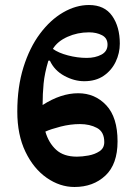

<svg xmlns="http://www.w3.org/2000/svg" viewBox="-20 -736 525 766"><path d="M277 10Q219 10 166.5 -26.5Q114 -63 81.5 -130.5Q49 -198 49 -291Q49 -389 73.5 -467.5Q98 -546 139.5 -601.5Q181 -657 232 -686.5Q283 -716 335 -716Q397 -716 427.5 -672.5Q458 -629 458 -562Q458 -524 441.5 -489.5Q425 -455 393.5 -433.5Q362 -412 316 -412Q276 -412 236.5 -433.5Q197 -455 179 -494H173Q158 -444 154 -403Q150 -362 150 -317Q223 -364 292 -364Q359 -364 404 -316Q449 -268 449 -172Q449 -81 400.5 -35.5Q352 10 277 10ZM161 -211Q174 -166 204 -138.5Q234 -111 287 -111Q307 -111 332.5 -115.5Q358 -120 377 -132.5Q396 -145 396 -169Q396 -210 367 -225.5Q338 -241 299 -241Q261 -241 222 -231Q183 -221 161 -211ZM191 -541Q213 -525 251 -515Q289 -505 326 -505Q360 -505 384.5 -518Q409 -531 409 -558Q409 -584 387 -595.5Q365 -607 335 -607Q289 -607 249 -589Q209 -571 191 -541Z"/></svg>

Font: STIX Two Text
Style: Bold
Weight: 700
Designer: Ross Mills, John Hudson & Paul Hanslow, Tiro Typeworks Ltd; with prior portions MicroPress Inc., and Coen Hoffman.
Foundry: Tiro Typeworks Ltd
Version: Version 2.13 b171